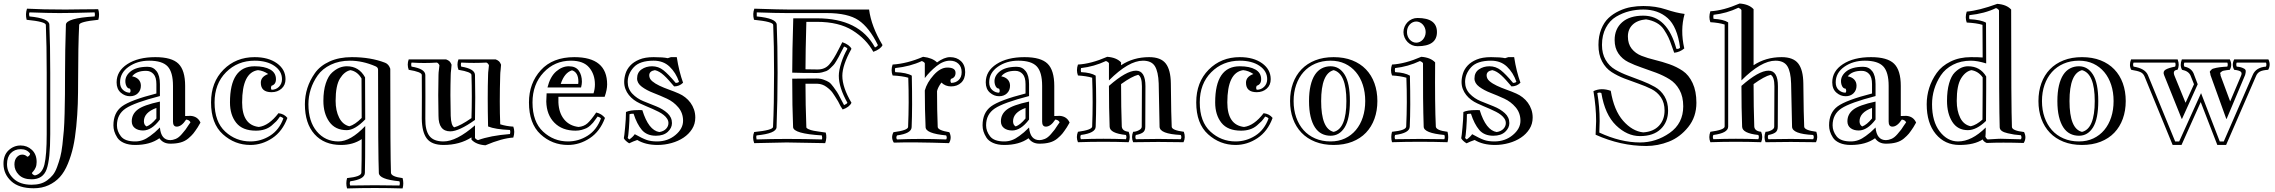

<svg xmlns="http://www.w3.org/2000/svg" viewBox="-94 -788 12901 1089"><path d="M274.9 -375Q274.9 -495.1 279.8 -647.9Q280.8 -685.1 442.9 -694.8Q445.8 -704.1 442.9 -717.8Q314.9 -713.9 243.2 -713.9Q183.1 -713.9 73.2 -717.8Q68.8 -709 73.2 -694.8Q185.1 -684.1 186 -647.9Q190.9 -533.2 190.9 -375V-26.9Q190.9 115.2 170.4 172.1Q149.9 229 85 229Q38.1 229 12.9 203.6Q-12.2 178.2 -12.2 145Q-12.2 119.1 1 104Q14.2 88.9 32.2 88.9Q48.8 88.9 61 101.1Q73.2 98.1 77.1 84Q59.1 58.1 23.9 58.1Q-11.2 58.1 -32.7 80.6Q-54.2 103 -54.2 143.1Q-54.2 189.9 -17.6 224.9Q19 259.8 85 259.8Q111.8 259.8 133.8 253.9Q155.8 248 173.8 234.6Q191.9 221.2 205.6 204.6Q219.2 188 229.7 159.4Q240.2 130.9 247.6 103.5Q254.9 76.2 260 33.2Q265.1 -9.8 268.1 -48.3Q271 -86.9 272.5 -145Q273.9 -203.1 274.4 -252.4Q274.9 -301.8 274.9 -375ZM97.2 279.8Q13.2 279.8 -30 240Q-73.2 200.2 -74.2 143.1Q-75.2 92.8 -45.7 64.9Q-16.1 37.1 22.9 37.1Q60.1 37.1 86.9 62Q113.8 86.9 113.8 130.9Q113.8 149.9 107.9 162.8Q102.1 175.8 95 183.3Q87.9 190.9 86.9 193.8Q90.8 203.1 104 207Q145 198.2 158 145Q170.9 91.8 170.9 -26.9V-375Q170.9 -532.2 166 -647Q165 -665 57.1 -675.8Q48.8 -708 59.1 -738.8Q145 -733.9 277.8 -733.9Q297.9 -733.9 357.9 -734.9Q418 -735.8 462.9 -735.8Q472.2 -708 463.9 -675.8Q356 -665 355 -647Q349.1 -524.9 349.1 -338.9Q349.1 -259.8 347.2 -199Q345.2 -138.2 338.6 -71Q332 -3.9 321 45.2Q310.1 94.2 291 140.6Q272 187 245.6 216.1Q219.2 245.1 181.6 262.5Q144 279.8 97.2 279.8Z M655.3 -355Q678.2 -351.1 691.7 -337.2Q705.1 -323.2 705.1 -301.8Q705.1 -275.9 688 -259Q670.9 -242.2 643.1 -242.2Q614.3 -242.2 590.8 -262.7Q567.4 -283.2 567.4 -320.8Q567.4 -384.8 628.2 -424.3Q689 -463.9 787.1 -463.9Q880.4 -463.9 918.2 -426.5Q956.1 -389.2 956.1 -300.8V-129.9L987.3 -130.9Q1027.3 -127.9 1043 -92.8L1027.3 -65.9Q1012.2 -43 1002.2 -30.5Q992.2 -18.1 973.6 -2.4Q955.1 13.2 930.2 20Q905.3 26.9 872.1 26.9Q831.1 26.9 810.1 -3.9Q757.3 34.2 672.4 34.2Q635.3 34.2 609.1 22.7Q583 11.2 571 -7.8Q559.1 -26.9 554.2 -43.5Q549.3 -60.1 549.3 -77.1Q549.3 -148.9 597.7 -184.6Q646 -220.2 793 -257.8V-311Q793 -350.1 776.6 -368.2Q760.3 -386.2 734.4 -386.2Q679.2 -386.2 655.3 -355ZM813 -211.9V-109.9Q766.1 -47.9 717.3 -47.9Q689 -47.9 671.1 -61.5Q653.3 -75.2 653.3 -100.1Q653.3 -140.1 686.3 -166Q719.2 -191.9 813 -211.9ZM793 -116.2V-175.8Q722.2 -149.9 722.2 -100.1Q722.2 -79.1 737.3 -70.8Q763.2 -80.1 793 -116.2ZM643.1 -285.2Q626 -285.2 619.1 -310.1Q609.4 -350.1 643.1 -379.9Q676.3 -409.2 743.2 -409.2Q774.9 -409.2 793.9 -384.5Q813 -359.9 813 -311V-243.2Q668.9 -206.1 619.1 -173.1Q569.3 -140.1 569.3 -77.1Q569.3 -43.9 591.8 -14.9Q614.3 14.2 672.4 14.2Q695.3 14.2 715.6 6.8Q735.8 -0.5 757.6 -16.8Q779.3 -33.2 784.2 -37.6Q789.1 -42 800.5 -53Q812 -64 813 -64.9Q819.3 6.8 872.1 6.8Q885.3 6.8 902.3 0Q919.4 -6.8 936.8 -26.9Q954.1 -46.9 958.7 -53.5Q963.4 -60.1 972.7 -74.5Q981.9 -88.9 986.3 -94.2Q980 -107.9 961.9 -109.9Q935.1 -68.8 907.2 -69.8Q887.2 -70.8 887.2 -98.1V-300.8Q887.2 -378.9 856.7 -411.4Q826.2 -443.8 752 -443.8Q685.1 -443.8 636 -409.4Q586.9 -375 586.9 -320.8Q586.9 -293 604 -277.6Q621.1 -262.2 643.1 -262.2Q649.9 -272 643.1 -285.2Z M1471.2 -338.9Q1471.2 -309.1 1446.3 -301.8Q1439.5 -289.1 1446.3 -278.8Q1471.2 -278.8 1488.3 -295.9Q1505.4 -313 1505.4 -338.9Q1505.4 -384.8 1462.4 -414.3Q1419.4 -443.8 1350.1 -443.8Q1253.4 -443.8 1188.2 -378.4Q1123 -313 1123 -207Q1123 -97.2 1183.6 -41.5Q1244.1 14.2 1326.2 14.2Q1386.2 14.2 1437.7 -18.3Q1489.3 -50.8 1513.2 -116.2Q1506.3 -124 1494.1 -127Q1481.4 -108.9 1473.4 -100.3Q1465.3 -91.8 1447.3 -76.4Q1429.2 -61 1406.7 -54Q1384.3 -46.9 1357.4 -46.9Q1281.2 -46.9 1245.8 -91.6Q1210.4 -136.2 1210.4 -207Q1210.4 -412.1 1350.1 -412.1Q1406.2 -412.1 1438.7 -393.6Q1471.2 -375 1471.2 -338.9ZM1485.4 -146Q1518.1 -142.1 1536.1 -119.1Q1508.3 -43 1450.2 -4.4Q1392.1 34.2 1326.2 34.2Q1237.3 34.2 1170.2 -26.4Q1103 -86.9 1103 -207Q1103 -321.8 1173.6 -392.8Q1244.1 -463.9 1350.1 -463.9Q1428.2 -463.9 1476.8 -429Q1525.4 -394 1525.4 -338.9Q1525.4 -305.2 1502.7 -285.2Q1480 -265.1 1446.3 -265.1Q1385.3 -265.1 1385.3 -318.8Q1385.3 -353 1427.2 -368.2Q1399.4 -387.2 1369.1 -390.1Q1279.3 -377 1279.3 -207Q1279.3 -79.1 1374 -67.9Q1431.2 -75.2 1485.4 -146Z M1872.6 -49.8Q1807.6 -49.8 1773.9 -96.9Q1740.2 -144 1740.2 -215.8Q1740.2 -273.9 1753.9 -315.4Q1767.6 -356.9 1789.6 -376.5Q1811.5 -396 1832 -404.1Q1852.5 -412.1 1873.5 -412.1Q1942.4 -412.1 1976.6 -349.1Q1976.6 -207 1977.5 -110.8Q1918.5 -49.8 1872.6 -49.8ZM1975.6 192.9Q1974.6 229 1892.6 240.2Q1887.2 252 1892.6 264.2Q2031.2 261.2 2171.4 264.2Q2176.3 252 2171.4 240.2Q2055.7 229 2054.7 192.9Q2050.3 84 2050.3 -393.1Q2050.3 -405.8 2035.6 -412.1Q1962.4 -443.8 1890.6 -443.8Q1829.6 -443.8 1782 -420.9Q1734.4 -397.9 1708 -360.6Q1681.6 -323.2 1668.5 -281.7Q1655.3 -240.2 1655.3 -196.8Q1655.3 -99.1 1702.9 -42.5Q1750.5 14.2 1825.7 14.2Q1894.5 14.2 1977.5 -73.2Q1977.5 145 1975.6 192.9ZM2123.5 191.9Q2124.5 213.9 2189.5 222.2Q2197.3 252 2189.5 280.8Q2031.2 275.9 1874.5 280.8Q1866.2 252 1874.5 222.2Q1954.6 213.9 1955.6 191.9Q1957.5 145 1957.5 1Q1908.7 34.2 1840.3 34.2Q1744.6 34.2 1689.9 -26.9Q1635.3 -87.9 1635.3 -196.8Q1635.3 -244.1 1649.4 -288.6Q1663.6 -333 1692.6 -374Q1721.7 -415 1775.6 -439.5Q1829.6 -463.9 1901.4 -463.9Q2008.3 -463.9 2090.3 -432.1Q2111.3 -423.8 2119.6 -397.9Q2119.6 88.9 2123.5 191.9ZM1956.5 -342.8Q1933.6 -382.8 1893.6 -390.1Q1859.4 -382.8 1834.5 -343Q1809.6 -303.2 1809.6 -215.8Q1809.6 -160.2 1829.6 -120.6Q1849.6 -81.1 1887.2 -71.8Q1918.5 -80.1 1957.5 -119.1Q1956.5 -212.9 1956.5 -342.8Z M2580.1 -118.2Q2584 -240.2 2580.1 -362.8Q2580.1 -379.9 2506.3 -392.1Q2495.1 -421.9 2506.3 -451.2H2717.3Q2731 -445.8 2737.1 -439.5Q2743.2 -433.1 2748 -420.9Q2748 -412.1 2745.6 -393.1Q2743.2 -374 2743.2 -362.8Q2738.3 -202.1 2743.2 -83Q2778.3 -71.8 2817.4 -69.8Q2828.1 -41 2817.4 -7.8Q2753.4 -3.9 2659.2 36.1Q2606 32.2 2580.1 3.9V-8.8Q2513.2 34.2 2421.4 34.2Q2355 34.2 2327.1 -2Q2299.3 -38.1 2298.3 -115.2Q2299.3 -237.8 2298.3 -362.8Q2298.3 -379.9 2224.1 -392.1Q2213.4 -421.9 2224.1 -451.2H2436Q2450.2 -445.8 2456.3 -439.5Q2462.4 -433.1 2467.3 -420.9Q2467.3 -412.1 2464.8 -393.1Q2462.4 -374 2462.4 -362.8Q2459 -249 2462.4 -130.9Q2464.4 -75.2 2482.4 -65.9Q2518.1 -75.2 2580.1 -118.2ZM2600.1 -362.8Q2603 -235.8 2600.1 -107.9Q2509.3 -43 2460 -43Q2393.1 -43 2393.1 -130.9Q2390.1 -249 2393.1 -362.8Q2393.1 -376 2395.8 -394.5Q2398.4 -413.1 2398.4 -418Q2393.1 -429.2 2384.3 -433.1Q2312 -428.2 2240.2 -433.1Q2236.3 -421.9 2240.2 -410.2Q2317.4 -397.9 2318.4 -362.8Q2319.3 -238.8 2318.4 -115.2Q2317.4 -48.8 2341.3 -17.3Q2365.2 14.2 2421.4 14.2Q2495.1 14.2 2600.1 -77.1V-5.9Q2604 2 2617.2 6.8Q2687 -19 2798.3 -27.8Q2802.2 -40 2798.3 -50.8Q2714.4 -54.2 2674.3 -70.8Q2670.4 -245.1 2674.3 -362.8Q2674.3 -376 2676.8 -394.5Q2679.2 -413.1 2679.2 -418Q2674.3 -429.2 2665 -433.1Q2594.2 -429.2 2522 -433.1Q2518.1 -421.9 2522 -410.2Q2599.1 -397.9 2600.1 -362.8Z M3132.3 -412.1Q3171.4 -412.1 3189 -387Q3206.5 -361.8 3206.5 -324.2Q3206.5 -310.1 3201.7 -292H3011.2Q3026.4 -353 3060.3 -382.6Q3094.2 -412.1 3132.3 -412.1ZM3006.3 -258.8H3272.5Q3280.3 -283.2 3280.3 -309.1Q3280.3 -366.2 3247.8 -405Q3215.3 -443.8 3144.5 -443.8Q3052.2 -443.8 2989.3 -377Q2926.3 -310.1 2926.3 -207Q2926.3 -97.2 2986.3 -41.5Q3046.4 14.2 3127.4 14.2Q3187.5 14.2 3239 -18.3Q3290.5 -50.8 3314.5 -116.2Q3307.6 -124 3295.4 -127Q3293.5 -124 3283.9 -111.1Q3274.4 -98.1 3270 -92.5Q3265.6 -86.9 3254.2 -76.4Q3242.7 -65.9 3232.2 -61Q3221.7 -56.2 3205.6 -51.5Q3189.5 -46.9 3170.4 -46.9Q3095.2 -46.9 3050.8 -91.6Q3006.3 -136.2 3004.4 -211.9Q3004.4 -229 3006.3 -258.8ZM3287.6 -149.9Q3318.4 -143.1 3337.4 -119.1Q3309.6 -43 3251.5 -4.4Q3193.4 34.2 3127.4 34.2Q3037.6 34.2 2971.9 -26.4Q2906.2 -86.9 2906.2 -207Q2906.2 -315.9 2973.4 -389.9Q3040.5 -463.9 3163.6 -463.9Q3349.6 -463.9 3349.6 -309.1Q3349.6 -278.8 3335.4 -238.8H3073.2V-207Q3075.7 -147.9 3105.5 -111.1Q3135.3 -74.2 3187.5 -67.9Q3218.3 -70.8 3238.3 -88.9Q3258.3 -106.9 3287.6 -149.9ZM3186.5 -324.2Q3186.5 -377.9 3150.4 -389.2Q3107.4 -376 3086.4 -312H3185.5Q3185.5 -314 3186 -317.9Q3186.5 -321.8 3186.5 -324.2Z M3520.5 5.9Q3497.1 13.7 3474.6 24.9Q3451.7 10.7 3444.3 -3.9Q3445.3 -6.8 3447.3 -23.9Q3449.2 -41 3451.4 -64Q3453.6 -86.9 3455.1 -111.3Q3456.5 -135.7 3456.5 -152.8Q3479.5 -163.6 3527.3 -163.6Q3532.7 -163.6 3538.1 -163.6Q3543.5 -163.6 3549.3 -163.1Q3584.5 -48.8 3645.5 -39.1Q3670.4 -43 3683.8 -57.4Q3697.3 -71.8 3697.3 -89.8Q3697.3 -103 3689.9 -114.5Q3682.6 -126 3670.4 -135.7Q3658.2 -145.5 3641.8 -153.8Q3625.5 -162.1 3607.4 -170.2Q3589.4 -178.2 3570.8 -185.8Q3552.2 -193.4 3535.2 -201.7Q3517.1 -210 3501 -221.9Q3484.9 -233.9 3472.7 -249.3Q3460.4 -264.6 3453.4 -283.2Q3446.3 -301.8 3446.3 -323.2Q3446.3 -346.2 3454.1 -371.1Q3461.9 -396 3481 -416.5Q3500 -437 3532.2 -450.4Q3564.5 -463.9 3613.3 -463.9Q3667.5 -463.9 3693.4 -458L3711.4 -463.9H3744.6Q3751 -422.4 3760 -386.2Q3769 -350.1 3780.3 -318.8Q3759.3 -297.9 3729.5 -297.9Q3712.9 -317.4 3698.7 -333.3Q3684.6 -349.1 3671.6 -360.8Q3658.7 -372.6 3646.2 -379.9Q3633.8 -387.2 3620.6 -390.1Q3588.4 -384.8 3588.4 -360.8Q3588.4 -341.8 3605 -327.6Q3621.6 -313.5 3646.5 -301.8Q3671.4 -290 3700.9 -279.5Q3730.5 -269 3756.8 -257.3Q3775.9 -249 3792.7 -235.8Q3809.6 -222.7 3822.3 -205.3Q3835 -188 3842.3 -166.7Q3849.6 -145.5 3849.6 -121.1Q3849.6 -85 3831.3 -56.2Q3813 -27.3 3783 -7.3Q3752.9 12.7 3714.4 23.4Q3675.8 34.2 3635.7 34.2Q3566.9 34.2 3520.5 5.9ZM3632.3 14.2Q3693.4 14.2 3736.8 -22Q3780.3 -58.1 3780.3 -103Q3780.3 -147 3753.4 -179Q3726.6 -210.9 3688.5 -228.5Q3650.4 -246.1 3611.8 -261Q3573.2 -275.9 3546.4 -295.9Q3519.5 -315.9 3519.5 -342.8Q3519.5 -377 3544.9 -394.5Q3570.3 -412.1 3604.5 -412.1Q3640.6 -412.1 3668.9 -389.6Q3697.3 -367.2 3738.3 -317.9Q3751.5 -317.9 3757.3 -324.2Q3739.3 -376 3703.9 -409.9Q3668.5 -443.8 3613.3 -443.8Q3534.7 -443.8 3500.5 -406.5Q3466.3 -369.1 3466.3 -323.2Q3466.3 -284.2 3492.4 -256.6Q3518.6 -229 3555.4 -214.1Q3592.3 -199.2 3628.9 -184.6Q3665.5 -169.9 3691.4 -146.5Q3717.3 -123 3717.3 -89.8Q3717.3 -62 3693.4 -40Q3669.4 -18.1 3626.5 -18.1Q3574.7 -18.1 3546.6 -51Q3518.6 -84 3499.5 -143.1Q3482.4 -143.1 3476.6 -140.1Q3476.6 -105 3473.1 -59.6Q3469.7 -14.2 3466.3 -5.9Q3469.7 -1 3475.6 2.9Q3495.6 -11.2 3506.3 -26.9Q3549.3 -2.9 3573.5 5.6Q3597.7 14.2 3632.3 14.2Z M4542.5 -313H4474.6Q4474.6 -196.8 4479.5 -66.9Q4479.5 -64 4481.9 -61.5Q4484.4 -59.1 4489 -56.6Q4493.7 -54.2 4504.9 -50.3Q4516.1 -46.4 4550.3 -41.7Q4584.5 -37.1 4589.4 -36.1Q4597.7 -8.8 4586.4 23.9Q4406.2 20 4367.7 20Q4341.3 20 4183.6 23.9Q4171.4 -9.8 4183.6 -39.1Q4289.6 -49.8 4290.5 -67.9Q4296.4 -189.9 4296.4 -375Q4296.4 -532.2 4291.5 -647Q4290.5 -665 4182.6 -675.8Q4173.3 -710 4184.6 -738.8Q4334.5 -733.9 4383.3 -733.9H4835.4Q4847.7 -638.2 4911.6 -532.2Q4900.4 -508.8 4859.4 -494.1Q4819.3 -566.9 4741.5 -615.5Q4663.6 -664.1 4539.6 -664.1H4479.5Q4474.6 -488.8 4474.6 -395Q4498.5 -394 4543.5 -394Q4584.5 -394 4608.9 -421.6Q4633.3 -449.2 4662.6 -507.8L4683.6 -548.8Q4724.6 -534.2 4735.4 -511.2Q4683.6 -418 4683.6 -357.9Q4683.6 -293 4735.4 -205.1Q4723.6 -180.2 4685.5 -167Q4674.3 -182.1 4659.7 -212.9Q4639.6 -246.1 4627.9 -262.5Q4616.2 -278.8 4593.3 -295.4Q4570.3 -312 4542.5 -313ZM4399.4 -341.8 4538.6 -342.8Q4559.6 -342.8 4578.1 -335.9Q4596.7 -329.1 4607.7 -322Q4618.7 -314.9 4633.1 -294.9Q4647.5 -274.9 4653.6 -265.9Q4659.7 -256.8 4674.1 -228.5Q4688.5 -200.2 4693.4 -191.9Q4708.5 -198.2 4712.4 -205.1Q4663.6 -292 4663.6 -357.9Q4663.6 -388.2 4677.5 -431.6Q4691.4 -475.1 4712.4 -511.2Q4710.4 -518.1 4693.4 -523.9Q4689.5 -517.1 4678 -494.6Q4666.5 -472.2 4663.1 -465.6Q4659.7 -459 4649.2 -441.4Q4638.7 -423.8 4632.6 -418Q4626.5 -412.1 4615 -400.6Q4603.5 -389.2 4593 -385Q4582.5 -380.9 4568.4 -377.4Q4554.2 -374 4538.6 -374Q4447.3 -374 4399.4 -376Q4399.4 -494.1 4405.3 -684.1H4540.5Q4779.3 -684.1 4868.7 -519Q4881.3 -523.9 4885.3 -532.2Q4836.4 -631.8 4775.9 -672.9Q4715.3 -713.9 4595.2 -713.9H4369.6Q4308.6 -713.9 4198.2 -717.8V-694.8Q4310.5 -684.1 4311.5 -647.9Q4316.4 -533.2 4316.4 -375Q4316.4 -220.2 4310.5 -66.9Q4309.6 -30.8 4197.3 -20Q4193.4 -12.2 4197.3 2.9Q4280.3 0 4367.7 0Q4471.7 0 4567.4 2.9Q4571.3 -4.9 4567.4 -20Q4406.2 -29.8 4404.3 -66.9Q4399.4 -182.1 4399.4 -341.8Z M5151.4 -274.9Q5163.6 -319.8 5201.7 -362.3Q5239.7 -404.8 5279.3 -404.8Q5325.7 -404.8 5325.7 -375Q5325.7 -348.1 5300.3 -340.8Q5293.5 -331.1 5300.3 -317.9Q5326.7 -317.9 5343.5 -334Q5360.4 -350.1 5360.4 -378.9Q5360.4 -409.2 5342 -426.5Q5323.7 -443.8 5294.4 -443.8Q5256.3 -443.8 5218 -413.3Q5179.7 -382.8 5151.4 -345.2V-429.2Q5147.5 -437 5134.8 -441.9Q5069.3 -411.1 4983.4 -401.9Q4980.5 -390.1 4983.4 -378.9Q5049.3 -376 5077.6 -358.9Q5081.5 -176.8 5076.7 -66.9Q5075.7 -30.8 4993.7 -20Q4986.3 -6.8 4993.7 2.9Q5121.6 -2.9 5272.5 2.9Q5279.3 -6.8 5272.5 -20Q5156.7 -30.8 5155.8 -66.9Q5151.4 -166 5151.4 -274.9ZM5224.6 -67.9Q5225.6 -48.8 5290.5 -38.1Q5306.6 -5.9 5288.6 23.9Q5081.5 17.1 4975.6 21Q4957.5 -7.8 4973.6 -38.1Q5055.7 -48.8 5056.6 -67.9Q5062.5 -207 5057.6 -347.2Q5025.4 -356.9 4968.8 -359.9Q4957.5 -389.2 4968.8 -421.9Q5050.3 -426.8 5141.6 -465.8Q5194.3 -460 5220.7 -434.1Q5261.7 -463.9 5294.4 -463.9Q5332.5 -463.9 5356.4 -441.4Q5380.4 -418.9 5380.4 -378.9Q5380.4 -340.8 5357.9 -319.3Q5335.4 -297.9 5300.3 -297.9Q5267.6 -297.9 5245.6 -319.8Q5225.6 -293 5220.7 -271Q5220.7 -165 5224.6 -67.9Z M5585 -355Q5607.9 -351.1 5621.3 -337.2Q5634.8 -323.2 5634.8 -301.8Q5634.8 -275.9 5617.7 -259Q5600.6 -242.2 5572.8 -242.2Q5543.9 -242.2 5520.5 -262.7Q5497.1 -283.2 5497.1 -320.8Q5497.1 -384.8 5557.9 -424.3Q5618.7 -463.9 5716.8 -463.9Q5810.1 -463.9 5847.9 -426.5Q5885.7 -389.2 5885.7 -300.8V-129.9L5917 -130.9Q5957 -127.9 5972.7 -92.8L5957 -65.9Q5941.9 -43 5931.9 -30.5Q5921.9 -18.1 5903.3 -2.4Q5884.8 13.2 5859.9 20Q5835 26.9 5801.8 26.9Q5760.7 26.9 5739.7 -3.9Q5687 34.2 5602.1 34.2Q5564.9 34.2 5538.8 22.7Q5512.7 11.2 5500.7 -7.8Q5488.8 -26.9 5483.9 -43.5Q5479 -60.1 5479 -77.1Q5479 -148.9 5527.3 -184.6Q5575.7 -220.2 5722.7 -257.8V-311Q5722.7 -350.1 5706.3 -368.2Q5689.9 -386.2 5664.1 -386.2Q5608.9 -386.2 5585 -355ZM5742.7 -211.9V-109.9Q5695.8 -47.9 5647 -47.9Q5618.7 -47.9 5600.8 -61.5Q5583 -75.2 5583 -100.1Q5583 -140.1 5616 -166Q5648.9 -191.9 5742.7 -211.9ZM5722.7 -116.2V-175.8Q5651.9 -149.9 5651.9 -100.1Q5651.9 -79.1 5667 -70.8Q5692.9 -80.1 5722.7 -116.2ZM5572.8 -285.2Q5555.7 -285.2 5548.8 -310.1Q5539.1 -350.1 5572.8 -379.9Q5606 -409.2 5672.9 -409.2Q5704.6 -409.2 5723.6 -384.5Q5742.7 -359.9 5742.7 -311V-243.2Q5598.6 -206.1 5548.8 -173.1Q5499 -140.1 5499 -77.1Q5499 -43.9 5521.5 -14.9Q5543.9 14.2 5602.1 14.2Q5625 14.2 5645.3 6.8Q5665.5 -0.5 5687.3 -16.8Q5709 -33.2 5713.9 -37.6Q5718.8 -42 5730.2 -53Q5741.7 -64 5742.7 -64.9Q5749 6.8 5801.8 6.8Q5814.9 6.8 5832 0Q5849.1 -6.8 5866.5 -26.9Q5883.8 -46.9 5888.4 -53.5Q5893.1 -60.1 5902.3 -74.5Q5911.6 -88.9 5916 -94.2Q5909.7 -107.9 5891.6 -109.9Q5864.7 -68.8 5836.9 -69.8Q5816.9 -70.8 5816.9 -98.1V-300.8Q5816.9 -378.9 5786.4 -411.4Q5755.9 -443.8 5681.6 -443.8Q5614.7 -443.8 5565.7 -409.4Q5516.6 -375 5516.6 -320.8Q5516.6 -293 5533.7 -277.6Q5550.8 -262.2 5572.8 -262.2Q5579.6 -272 5572.8 -285.2Z M6348.6 -22.5Q6342.8 -11.2 6348.6 1.5Q6475.6 -1.5 6603 1.5Q6609.9 -10.3 6603 -22.5Q6483.9 -28.3 6482.9 -69.3L6478 -314.9Q6475.6 -381.8 6456.3 -412.8Q6437 -443.8 6388.7 -443.8Q6307.6 -443.8 6195.8 -332V-429.2Q6191.9 -437 6178.7 -441.9Q6110.8 -410.2 6037.6 -401.9Q6034.7 -390.1 6037.6 -378.9Q6093.8 -376 6120.6 -358.9Q6126 -212.9 6120.6 -69.3Q6119.6 -33.2 6036.6 -22.5Q6030.8 -11.2 6036.6 1.5Q6163.6 -3.4 6292 1.5Q6297.9 -11.2 6292 -22.5Q6200.7 -32.2 6199.7 -69.3Q6195.8 -170.9 6195.8 -300.8Q6293.9 -387.2 6349.6 -387.2Q6402.8 -387.2 6402.8 -298.8L6401.9 -69.3Q6401.9 -45.4 6387.2 -35.9Q6372.6 -26.4 6348.6 -22.5ZM6333 18.6Q6320.8 -10.3 6333 -40.5Q6348.6 -40.5 6365.2 -49.1Q6381.8 -57.6 6381.8 -69.3L6382.8 -298.8Q6382.8 -352.1 6361.8 -363.8Q6325.7 -355 6264.6 -311Q6264.6 -176.8 6268.6 -70.3Q6271 -44.4 6307.6 -40.5Q6319.8 -10.3 6307.6 18.6Q6164.6 13.7 6020 18.6Q6007.8 -10.3 6020 -40.5Q6099.6 -51.3 6100.6 -70.3Q6106 -208 6100.6 -347.2Q6067.9 -356.9 6020 -359.9Q6008.8 -389.2 6020 -421.9Q6093.8 -425.8 6186 -465.8Q6238.8 -461.9 6264.6 -434.1V-418Q6334 -463.9 6423.8 -463.9Q6489.7 -463.9 6517.8 -428Q6545.9 -392.1 6546.9 -314.9Q6548.8 -121.1 6551.8 -69.3Q6552.7 -49.3 6620.6 -40.5Q6631.8 -8.3 6618.7 18.6Q6475.6 15.6 6333 18.6Z M7059.1 -338.9Q7059.1 -309.1 7034.2 -301.8Q7027.3 -289.1 7034.2 -278.8Q7059.1 -278.8 7076.2 -295.9Q7093.3 -313 7093.3 -338.9Q7093.3 -384.8 7050.3 -414.3Q7007.3 -443.8 6938 -443.8Q6841.3 -443.8 6776.1 -378.4Q6710.9 -313 6710.9 -207Q6710.9 -97.2 6771.5 -41.5Q6832 14.2 6914.1 14.2Q6974.1 14.2 7025.6 -18.3Q7077.1 -50.8 7101.1 -116.2Q7094.2 -124 7082 -127Q7069.3 -108.9 7061.3 -100.3Q7053.2 -91.8 7035.2 -76.4Q7017.1 -61 6994.6 -54Q6972.2 -46.9 6945.3 -46.9Q6869.1 -46.9 6833.7 -91.6Q6798.3 -136.2 6798.3 -207Q6798.3 -412.1 6938 -412.1Q6994.1 -412.1 7026.6 -393.6Q7059.1 -375 7059.1 -338.9ZM7073.2 -146Q7106 -142.1 7124 -119.1Q7096.2 -43 7038.1 -4.4Q6980 34.2 6914.1 34.2Q6825.2 34.2 6758.1 -26.4Q6690.9 -86.9 6690.9 -207Q6690.9 -321.8 6761.5 -392.8Q6832 -463.9 6938 -463.9Q7016.1 -463.9 7064.7 -429Q7113.3 -394 7113.3 -338.9Q7113.3 -305.2 7090.6 -285.2Q7067.9 -265.1 7034.2 -265.1Q6973.1 -265.1 6973.1 -318.8Q6973.1 -353 7015.1 -368.2Q6987.3 -387.2 6957 -390.1Q6867.2 -377 6867.2 -207Q6867.2 -79.1 6961.9 -67.9Q7019 -75.2 7073.2 -146Z M7453.1 -412.1Q7503.4 -412.1 7533 -364Q7562.5 -315.9 7562.5 -214.8Q7562.5 -113.8 7533 -65.9Q7503.4 -18.1 7453.1 -18.1Q7425.3 -18.1 7402.6 -29.8Q7379.9 -41.5 7364 -65.9Q7348.1 -90.3 7339.4 -127.2Q7330.6 -164.1 7330.6 -214.8Q7330.6 -265.1 7339.4 -302.5Q7348.1 -339.8 7364 -364Q7379.9 -388.2 7402.6 -400.1Q7425.3 -412.1 7453.1 -412.1ZM7453.1 14.2Q7498.5 14.2 7534.7 -2.9Q7570.8 -20 7596.4 -50.5Q7622.1 -81.1 7635.7 -123Q7649.4 -165 7649.4 -214.8Q7649.4 -264.6 7635.7 -306.6Q7622.1 -348.6 7596.4 -379.2Q7570.8 -409.7 7534.7 -426.8Q7498.5 -443.8 7453.1 -443.8Q7404.8 -443.8 7365.7 -426.8Q7326.7 -409.7 7299.6 -379.4Q7272.5 -349.1 7257.8 -306.9Q7243.2 -264.6 7243.2 -214.8Q7243.2 -164.6 7257.8 -122.6Q7272.5 -80.6 7299.6 -50Q7326.7 -19.5 7365.7 -2.7Q7404.8 14.2 7453.1 14.2ZM7470.2 -463.9Q7529.3 -463.9 7575.4 -445.8Q7621.6 -427.7 7653.3 -394.8Q7685.1 -361.8 7701.7 -315.9Q7718.3 -270 7718.3 -214.8Q7718.3 -160.2 7701.7 -114.3Q7685.1 -68.4 7653.6 -35.4Q7622.1 -2.4 7575.7 15.9Q7529.3 34.2 7470.2 34.2Q7411.6 34.2 7365.5 15.9Q7319.3 -2.4 7287.8 -35.4Q7256.3 -68.4 7239.7 -114Q7223.1 -159.7 7223.1 -214.8Q7223.1 -270 7239.7 -315.9Q7256.3 -361.8 7288.1 -394.8Q7319.8 -427.7 7365.7 -445.8Q7411.6 -463.9 7470.2 -463.9ZM7399.4 -214.8Q7399.4 -57.1 7470.2 -40Q7542.5 -57.1 7542.5 -214.8Q7542.5 -371.1 7470.2 -390.1Q7399.4 -371.1 7399.4 -214.8Z M7945.8 -686Q8056.2 -686 8056.2 -606Q8056.2 -525.9 7945.8 -525.9Q7929.2 -525.9 7914.8 -532.2Q7900.4 -538.6 7889.6 -549.6Q7878.9 -560.5 7872.6 -575.2Q7866.2 -589.8 7866.2 -606Q7866.2 -622.1 7872.6 -636.7Q7878.9 -651.4 7889.6 -662.4Q7900.4 -673.3 7914.8 -679.7Q7929.2 -686 7945.8 -686ZM7900.9 -647.9Q7886.2 -630.9 7886.2 -606Q7886.2 -593.3 7890.4 -582.3Q7894.5 -571.3 7901.9 -563.2Q7909.2 -555.2 7918.7 -550.5Q7928.2 -545.9 7939 -545.9Q7949.2 -545.9 7959 -550.5Q7968.8 -555.2 7976.1 -563.2Q7983.4 -571.3 7987.8 -582.3Q7992.2 -593.3 7992.2 -606Q7992.2 -618.7 7987.8 -629.6Q7983.4 -640.6 7976.1 -648.7Q7968.8 -656.7 7959 -661.4Q7949.2 -666 7939 -666Q7928.7 -666 7918.9 -661.6Q7909.2 -657.2 7900.9 -647.9ZM8098.1 -22.5Q7981.9 -33.2 7981 -69.3Q7976.1 -215.8 7977.1 -429.2Q7973.1 -437 7960 -441.9Q7892.1 -410.2 7818.8 -401.9Q7815.9 -390.1 7818.8 -378.9Q7874 -376 7902.8 -358.9Q7907.2 -176.8 7901.9 -69.3Q7900.9 -33.2 7818.8 -22.5Q7814 -10.3 7818.8 1.5Q7959 -1.5 8098.1 1.5Q8103 -10.3 8098.1 -22.5ZM8116.2 -40.5Q8124 -10.3 8116.2 18.6Q7959 13.7 7801.3 18.6Q7793 -10.3 7801.3 -40.5Q7880.9 -48.3 7881.8 -70.3Q7888.2 -207 7882.8 -347.2Q7850.1 -356.9 7801.3 -359.9Q7790 -389.2 7801.3 -421.9Q7875 -425.8 7967.3 -465.8Q8020 -461.9 8045.9 -434.1Q8043.9 -193.8 8049.8 -70.3Q8051.3 -48.3 8116.2 -40.5Z M8270 5.9Q8246.6 13.7 8224.1 24.9Q8201.2 10.7 8193.8 -3.9Q8194.8 -6.8 8196.8 -23.9Q8198.7 -41 8200.9 -64Q8203.1 -86.9 8204.6 -111.3Q8206.1 -135.7 8206.1 -152.8Q8229 -163.6 8276.9 -163.6Q8282.2 -163.6 8287.6 -163.6Q8293 -163.6 8298.8 -163.1Q8334 -48.8 8395 -39.1Q8419.9 -43 8433.3 -57.4Q8446.8 -71.8 8446.8 -89.8Q8446.8 -103 8439.5 -114.5Q8432.1 -126 8419.9 -135.7Q8407.7 -145.5 8391.4 -153.8Q8375 -162.1 8356.9 -170.2Q8338.9 -178.2 8320.3 -185.8Q8301.8 -193.4 8284.7 -201.7Q8266.6 -210 8250.5 -221.9Q8234.4 -233.9 8222.2 -249.3Q8210 -264.6 8202.9 -283.2Q8195.8 -301.8 8195.8 -323.2Q8195.8 -346.2 8203.6 -371.1Q8211.4 -396 8230.5 -416.5Q8249.5 -437 8281.7 -450.4Q8314 -463.9 8362.8 -463.9Q8417 -463.9 8442.9 -458L8460.9 -463.9H8494.1Q8500.5 -422.4 8509.5 -386.2Q8518.6 -350.1 8529.8 -318.8Q8508.8 -297.9 8479 -297.9Q8462.4 -317.4 8448.2 -333.3Q8434.1 -349.1 8421.1 -360.8Q8408.2 -372.6 8395.8 -379.9Q8383.3 -387.2 8370.1 -390.1Q8337.9 -384.8 8337.9 -360.8Q8337.9 -341.8 8354.5 -327.6Q8371.1 -313.5 8396 -301.8Q8420.9 -290 8450.4 -279.5Q8480 -269 8506.3 -257.3Q8525.4 -249 8542.2 -235.8Q8559.1 -222.7 8571.8 -205.3Q8584.5 -188 8591.8 -166.7Q8599.1 -145.5 8599.1 -121.1Q8599.1 -85 8580.8 -56.2Q8562.5 -27.3 8532.5 -7.3Q8502.4 12.7 8463.9 23.4Q8425.3 34.2 8385.3 34.2Q8316.4 34.2 8270 5.9ZM8381.8 14.2Q8442.9 14.2 8486.3 -22Q8529.8 -58.1 8529.8 -103Q8529.8 -147 8502.9 -179Q8476.1 -210.9 8438 -228.5Q8399.9 -246.1 8361.3 -261Q8322.8 -275.9 8295.9 -295.9Q8269 -315.9 8269 -342.8Q8269 -377 8294.4 -394.5Q8319.8 -412.1 8354 -412.1Q8390.1 -412.1 8418.5 -389.6Q8446.8 -367.2 8487.8 -317.9Q8501 -317.9 8506.8 -324.2Q8488.8 -376 8453.4 -409.9Q8418 -443.8 8362.8 -443.8Q8284.2 -443.8 8250 -406.5Q8215.8 -369.1 8215.8 -323.2Q8215.8 -284.2 8241.9 -256.6Q8268.1 -229 8304.9 -214.1Q8341.8 -199.2 8378.4 -184.6Q8415 -169.9 8440.9 -146.5Q8466.8 -123 8466.8 -89.8Q8466.8 -62 8442.9 -40Q8418.9 -18.1 8376 -18.1Q8324.2 -18.1 8296.1 -51Q8268.1 -84 8249 -143.1Q8231.9 -143.1 8226.1 -140.1Q8226.1 -105 8222.7 -59.6Q8219.2 -14.2 8215.8 -5.9Q8219.2 -1 8225.1 2.9Q8245.1 -11.2 8255.9 -26.9Q8298.8 -2.9 8323 5.6Q8347.2 14.2 8381.8 14.2Z M9227.1 -753.9Q9296.9 -753.9 9355.5 -734.4Q9414.1 -714.8 9460.9 -709Q9435.1 -618.2 9459 -513.2Q9434.1 -492.2 9401.9 -488.8Q9397.9 -498 9387.9 -527.6Q9377.9 -557.1 9368.9 -576.2Q9359.9 -595.2 9344 -619.6Q9328.1 -644 9302 -658.4Q9275.9 -672.9 9242.2 -678.2Q9192.9 -673.8 9166 -647.9Q9139.2 -622.1 9139.2 -581.1Q9139.2 -539.1 9160.6 -512Q9182.1 -484.9 9216.6 -471.4Q9251 -458 9292.5 -448Q9334 -438 9375 -423.6Q9416 -409.2 9450.4 -386Q9484.9 -362.8 9506.3 -316.9Q9527.8 -271 9527.8 -205.1Q9527.8 -125 9481.4 -67.4Q9435.1 -9.8 9372.1 15.1Q9309.1 40 9243.2 40Q9098.1 40 8956.1 -23.9Q8959 -86.9 8959 -101.1Q8959 -180.2 8943.8 -271Q8987.8 -292 9042 -272.9Q9060.1 -162.1 9112.1 -103Q9164.1 -43.9 9226.1 -37.1Q9284.2 -41 9315.7 -75Q9347.2 -108.9 9347.2 -161.1Q9347.2 -205.1 9326.7 -235.6Q9306.2 -266.1 9272.5 -283Q9238.8 -299.8 9199.5 -313.5Q9160.2 -327.1 9120.1 -342.5Q9080.1 -357.9 9046.6 -379.4Q9013.2 -400.9 8992.7 -439.5Q8972.2 -478 8972.2 -533.2Q8972.2 -583 8988 -622.6Q9003.9 -662.1 9029.5 -686Q9055.2 -710 9089.6 -726.1Q9124 -742.2 9158 -748Q9191.9 -753.9 9227.1 -753.9ZM9227.1 -733.9Q9186 -733.9 9147.5 -724.4Q9108.9 -714.8 9072.5 -693.4Q9036.1 -671.9 9014.2 -630.4Q8992.2 -588.9 8992.2 -533.2Q8992.2 -483.9 9012.7 -448.5Q9033.2 -413.1 9066.7 -393.6Q9100.1 -374 9140.1 -359.1Q9180.2 -344.2 9219.5 -329.1Q9258.8 -314 9292.5 -294.9Q9326.2 -275.9 9346.7 -241.9Q9367.2 -208 9367.2 -161.1Q9367.2 -96.2 9325.7 -56.2Q9284.2 -16.1 9208 -16.1Q9134.8 -16.1 9071.8 -77.1Q9008.8 -138.2 8988.8 -259.8Q8979 -266.1 8965.8 -259.8Q8979 -183.1 8979 -101.1Q8979 -78.1 8977.1 -36.1Q9098.1 20 9208 20Q9298.8 20 9376 -33.9Q9453.1 -87.9 9453.1 -185.1Q9453.1 -240.2 9431.6 -278.6Q9410.2 -316.9 9375.5 -338.4Q9340.8 -359.9 9299.3 -375.5Q9257.8 -391.1 9216.8 -405Q9175.8 -418.9 9141.4 -436Q9106.9 -453.1 9085.4 -484.6Q9064 -516.1 9064 -561Q9064 -624 9106.4 -661.6Q9148.9 -699.2 9227.1 -699.2Q9362.8 -699.2 9414.1 -511.2Q9429.2 -508.8 9435.1 -518.1Q9418.9 -637.2 9364.5 -685.5Q9310.1 -733.9 9227.1 -733.9Z M9936 -22.5Q9930.2 -11.2 9936 1.5Q10063 -1.5 10189.9 1.5Q10197.3 -10.3 10189.9 -22.5Q10071.3 -28.3 10070.3 -69.3L10064.9 -314.9Q10063 -381.8 10043.5 -412.8Q10023.9 -443.8 9976.1 -443.8Q9895 -443.8 9783.2 -332V-731Q9779.3 -738.8 9766.1 -744.1Q9698.2 -711.9 9625 -704.1Q9622.1 -691.9 9625 -681.2Q9681.2 -678.2 9708 -661.1V-69.3Q9707 -33.2 9624 -22.5Q9618.2 -11.2 9624 1.5Q9752 -3.4 9878.9 1.5Q9885.3 -11.2 9878.9 -22.5Q9788.1 -32.2 9787.1 -69.3Q9783.2 -173.3 9783.2 -300.8Q9880.9 -387.2 9937 -387.2Q9990.2 -387.2 9990.2 -298.8L9989.3 -69.3Q9989.3 -45.4 9974.6 -35.9Q9960 -26.4 9936 -22.5ZM9919.9 18.6Q9908.2 -10.3 9919.9 -40.5Q9936 -40.5 9952.6 -49.1Q9969.2 -57.6 9969.2 -69.3L9970.2 -298.8Q9970.2 -352.1 9949.2 -363.8Q9913.1 -355 9852.1 -311Q9852.1 -179.2 9856 -70.3Q9857.9 -44.4 9895 -40.5Q9907.2 -10.3 9895 18.6Q9752 13.7 9606.9 18.6Q9595.2 -10.3 9606.9 -40.5Q9687 -51.3 9688 -70.3V-648.9Q9655.3 -659.2 9606.9 -662.1Q9596.2 -690.9 9606.9 -724.1Q9681.2 -728 9772.9 -768.1Q9826.2 -764.2 9852.1 -735.8V-418Q9920.9 -463.9 10011.2 -463.9Q10077.1 -463.9 10105.2 -428Q10133.3 -392.1 10134.3 -314.9Q10136.2 -123.5 10139.2 -69.3Q10140.1 -49.3 10208 -40.5Q10219.2 -8.3 10206.1 18.6Q10063 15.6 9919.9 18.6Z M10386.2 -355Q10409.2 -351.1 10422.6 -337.2Q10436 -323.2 10436 -301.8Q10436 -275.9 10418.9 -259Q10401.9 -242.2 10374 -242.2Q10345.2 -242.2 10321.8 -262.7Q10298.3 -283.2 10298.3 -320.8Q10298.3 -384.8 10359.1 -424.3Q10419.9 -463.9 10518.1 -463.9Q10611.3 -463.9 10649.2 -426.5Q10687 -389.2 10687 -300.8V-129.9L10718.3 -130.9Q10758.3 -127.9 10773.9 -92.8L10758.3 -65.9Q10743.2 -43 10733.2 -30.5Q10723.1 -18.1 10704.6 -2.4Q10686 13.2 10661.1 20Q10636.2 26.9 10603 26.9Q10562 26.9 10541 -3.9Q10488.3 34.2 10403.3 34.2Q10366.2 34.2 10340.1 22.7Q10314 11.2 10302 -7.8Q10290 -26.9 10285.2 -43.5Q10280.3 -60.1 10280.3 -77.1Q10280.3 -148.9 10328.6 -184.6Q10377 -220.2 10523.9 -257.8V-311Q10523.9 -350.1 10507.6 -368.2Q10491.2 -386.2 10465.3 -386.2Q10410.2 -386.2 10386.2 -355ZM10543.9 -211.9V-109.9Q10497.1 -47.9 10448.2 -47.9Q10419.9 -47.9 10402.1 -61.5Q10384.3 -75.2 10384.3 -100.1Q10384.3 -140.1 10417.2 -166Q10450.2 -191.9 10543.9 -211.9ZM10523.9 -116.2V-175.8Q10453.1 -149.9 10453.1 -100.1Q10453.1 -79.1 10468.3 -70.8Q10494.1 -80.1 10523.9 -116.2ZM10374 -285.2Q10356.9 -285.2 10350.1 -310.1Q10340.3 -350.1 10374 -379.9Q10407.2 -409.2 10474.1 -409.2Q10505.9 -409.2 10524.9 -384.5Q10543.9 -359.9 10543.9 -311V-243.2Q10399.9 -206.1 10350.1 -173.1Q10300.3 -140.1 10300.3 -77.1Q10300.3 -43.9 10322.8 -14.9Q10345.2 14.2 10403.3 14.2Q10426.3 14.2 10446.5 6.8Q10466.8 -0.5 10488.5 -16.8Q10510.3 -33.2 10515.1 -37.6Q10520 -42 10531.5 -53Q10543 -64 10543.9 -64.9Q10550.3 6.8 10603 6.8Q10616.2 6.8 10633.3 0Q10650.4 -6.8 10667.7 -26.9Q10685.1 -46.9 10689.7 -53.5Q10694.3 -60.1 10703.6 -74.5Q10712.9 -88.9 10717.3 -94.2Q10710.9 -107.9 10692.9 -109.9Q10666 -68.8 10638.2 -69.8Q10618.2 -70.8 10618.2 -98.1V-300.8Q10618.2 -378.9 10587.6 -411.4Q10557.1 -443.8 10482.9 -443.8Q10416 -443.8 10366.9 -409.4Q10317.9 -375 10317.9 -320.8Q10317.9 -293 10335 -277.6Q10352.1 -262.2 10374 -262.2Q10380.9 -272 10374 -285.2Z M11067.4 -49.8Q11009.3 -49.8 10979.2 -96.9Q10949.2 -144 10949.2 -215.8Q10949.2 -273.9 10961.2 -315.4Q10973.1 -356.9 10992.7 -376.5Q11012.2 -396 11030.8 -404.1Q11049.3 -412.1 11068.4 -412.1Q11137.2 -412.1 11171.4 -354V-283.2Q11171.4 -149.9 11170.4 -102.1Q11116.2 -49.8 11067.4 -49.8ZM11386.2 -39.1Q11402.3 -6.8 11384.3 22.9Q11259.3 19 11174.3 22.9Q11156.2 15.1 11151.4 2.9Q11104 34.2 11020 34.2Q10937 34.2 10885.5 -27.8Q10834 -89.8 10834 -196.8Q10834 -244.1 10848.1 -289.1Q10862.3 -334 10890.6 -374Q10918.9 -414.1 10969.5 -439Q11020 -463.9 11085 -463.9Q11129.4 -463.9 11151.4 -461.9Q11150.4 -539.1 11150.4 -647Q11118.2 -657.2 11061 -660.2Q11050.3 -689 11061 -722.2Q11129.4 -728 11234.4 -766.1Q11287.1 -762.2 11313 -733.9Q11313 -176.8 11317.4 -67.9Q11318.4 -46.9 11386.2 -39.1ZM11151.4 -349.1Q11127 -383.8 11087.4 -390.1Q11053.2 -382.8 11028.8 -343Q11004.4 -303.2 11004.4 -215.8Q11004.4 -159.2 11024.2 -119.6Q11043.9 -80.1 11084 -71.8Q11116.2 -79.1 11150.4 -109.9Q11151.4 -158.2 11151.4 -283.2ZM11368.2 -21Q11343.3 -22.9 11330.3 -24.9Q11317.4 -26.9 11294.2 -32Q11271 -37.1 11259.5 -45.7Q11248 -54.2 11248 -66.9Q11244.1 -175.8 11244.1 -729Q11239.3 -737.8 11227.1 -742.2Q11162.1 -710.9 11076.2 -702.1Q11073.2 -689.9 11076.2 -679.2Q11142.1 -675.8 11170.4 -659.2Q11170.4 -521 11171.4 -428.2Q11121.1 -443.8 11085 -443.8Q11027.3 -443.8 10983.2 -420.9Q10939 -397.9 10914.1 -360.6Q10889.2 -323.2 10876.7 -281.7Q10864.3 -240.2 10864.3 -196.8Q10864.3 -99.1 10907.7 -42.5Q10951.2 14.2 11012.2 14.2Q11089.4 14.2 11168.9 -64.9Q11168.9 -23.9 11167 -12.2Q11172.4 -1 11179.2 2.9Q11195.3 2 11211.2 1Q11227.1 0 11236.6 -0.5Q11246.1 -1 11253.4 -1Q11280.3 -1 11368.2 2Q11375 -7.8 11368.2 -21Z M11697.8 -412.1Q11748 -412.1 11777.6 -364Q11807.1 -315.9 11807.1 -214.8Q11807.1 -113.8 11777.6 -65.9Q11748 -18.1 11697.8 -18.1Q11669.9 -18.1 11647.2 -29.8Q11624.5 -41.5 11608.6 -65.9Q11592.8 -90.3 11584 -127.2Q11575.2 -164.1 11575.2 -214.8Q11575.2 -265.1 11584 -302.5Q11592.8 -339.8 11608.6 -364Q11624.5 -388.2 11647.2 -400.1Q11669.9 -412.1 11697.8 -412.1ZM11697.8 14.2Q11743.2 14.2 11779.3 -2.9Q11815.4 -20 11841.1 -50.5Q11866.7 -81.1 11880.4 -123Q11894 -165 11894 -214.8Q11894 -264.6 11880.4 -306.6Q11866.7 -348.6 11841.1 -379.2Q11815.4 -409.7 11779.3 -426.8Q11743.2 -443.8 11697.8 -443.8Q11649.4 -443.8 11610.4 -426.8Q11571.3 -409.7 11544.2 -379.4Q11517.1 -349.1 11502.4 -306.9Q11487.8 -264.6 11487.8 -214.8Q11487.8 -164.6 11502.4 -122.6Q11517.1 -80.6 11544.2 -50Q11571.3 -19.5 11610.4 -2.7Q11649.4 14.2 11697.8 14.2ZM11714.8 -463.9Q11773.9 -463.9 11820.1 -445.8Q11866.2 -427.7 11897.9 -394.8Q11929.7 -361.8 11946.3 -315.9Q11962.9 -270 11962.9 -214.8Q11962.9 -160.2 11946.3 -114.3Q11929.7 -68.4 11898.2 -35.4Q11866.7 -2.4 11820.3 15.9Q11773.9 34.2 11714.8 34.2Q11656.2 34.2 11610.1 15.9Q11564 -2.4 11532.5 -35.4Q11501 -68.4 11484.4 -114Q11467.8 -159.7 11467.8 -214.8Q11467.8 -270 11484.4 -315.9Q11501 -361.8 11532.7 -394.8Q11564.5 -427.7 11610.4 -445.8Q11656.2 -463.9 11714.8 -463.9ZM11644 -214.8Q11644 -57.1 11714.8 -40Q11787.1 -57.1 11787.1 -214.8Q11787.1 -371.1 11714.8 -390.1Q11644 -371.1 11644 -214.8Z M12539.1 -433.1H12295.4Q12290 -421.9 12295.4 -410.2Q12339.4 -401.9 12351.1 -362.8L12371.1 -310.1L12282.2 -113.8H12280.3L12180.2 -362.8Q12172.4 -382.8 12188.7 -392.8Q12205.1 -402.8 12243.2 -410.2Q12248 -421.9 12243.2 -433.1H12007.3Q12002 -421.9 12007.3 -410.2Q12072.3 -399.9 12088.4 -362.8L12243.2 14.2H12266.1L12390.1 -259.8L12496.1 14.2H12519L12683.1 -362.8Q12701.2 -405.8 12758.3 -410.2Q12763.2 -421.9 12758.3 -433.1H12592.3Q12587.4 -421.9 12592.3 -410.2Q12606 -409.2 12615.5 -406.5Q12625 -403.8 12634 -398.9Q12643.1 -394 12643.6 -385.5Q12644 -377 12640.1 -362.8L12535.2 -113.8H12533.2L12443.4 -362.8Q12443.4 -370.1 12440.7 -376Q12438 -381.8 12443.1 -386.5Q12448.2 -391.1 12450.2 -394Q12452.1 -397 12461.2 -399.4Q12470.2 -401.9 12476.3 -403.3Q12482.4 -404.8 12494.9 -406.5Q12507.3 -408.2 12515.9 -408.7Q12524.4 -409.2 12539.1 -410.2Q12543.9 -421.9 12539.1 -433.1ZM12281.2 -451.2H12553.2Q12569.3 -419.9 12553.2 -392.1Q12541 -391.1 12536.1 -390.1Q12531.2 -389.2 12521.7 -387.7Q12512.2 -386.2 12509.8 -384Q12507.3 -381.8 12502.2 -378.4Q12497.1 -375 12499 -370.6Q12501 -366.2 12501 -358.9L12555.2 -212.9L12617.2 -358.9Q12624 -375 12614.5 -382.1Q12605 -389.2 12578.1 -392.1Q12562 -419.9 12578.1 -451.2H12772Q12787.1 -420.9 12771 -392.1Q12738.3 -390.1 12723.1 -381.6Q12708 -373 12701.2 -355L12532.2 34.2H12482.4L12388.2 -209L12279.3 34.2H12229L12069.3 -355Q12062 -372.1 12046.1 -379.2Q12030.3 -386.2 11994.1 -392.1Q11980 -418 11993.2 -451.2H12257.3Q12270 -418 12256.3 -392.1Q12227.1 -390.1 12239.3 -358.9L12302.2 -205.1L12350.1 -310.1L12331.1 -357.9Q12320.3 -384.8 12282.2 -392.1Q12268.1 -418 12281.2 -451.2Z"/></svg>

Font: Jacques Francois Shadow
Style: Regular
Weight: 400
Designer: Alexei Vanyashin, Nikita Kanarev (i@xarsok.ru)
Foundry: Cyreal (www.cyreal.org)
Version: Version 1.003